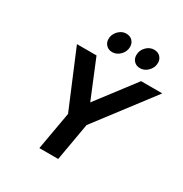

<svg xmlns="http://www.w3.org/2000/svg" viewBox="-205 -1076 1180 1235"><g transform="rotate(30 385.0 -459.0)"><path d="M261 0 311 -282.5 136 -700H281.5L397.5 -418L612.5 -700H770L450 -280L401 0ZM564.5 -768.5Q535.5 -768.5 518.8 -786.5Q502 -804.5 502 -830Q502 -866 527.2 -891.8Q552.5 -917.5 585 -917.5Q614 -917.5 631 -899.8Q648 -882 648 -856Q648 -831.5 635.8 -811.8Q623.5 -792 604.5 -780.2Q585.5 -768.5 564.5 -768.5ZM357.5 -768.5Q329.5 -768.5 312.2 -786.5Q295 -804.5 295 -830Q295 -854.5 307.2 -874.2Q319.5 -894 338.2 -905.8Q357 -917.5 377 -917.5Q407 -917.5 424 -899.8Q441 -882 441 -856Q441 -819.5 415.2 -794Q389.5 -768.5 357.5 -768.5Z"/></g></svg>

Font: Overpass ExtraBold
Style: Italic
Weight: 800
Italic angle: -10°
Designer: Delve Withrington, Dave Bailey, Thomas Jockin
Foundry: Delve Fonts LLC
Version: Version 4.000